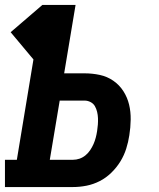

<svg xmlns="http://www.w3.org/2000/svg" viewBox="-21 -755 641 775"><path d="M-1 0V-110H47L114 -515L22 -625L150 -735H284L238 -459H320Q352 -459 382 -452.5Q412 -446 436.5 -429Q461 -412 477 -387Q493 -362 500 -333Q507 -304 506.5 -272Q506 -240 501 -209Q497 -182 488.5 -155Q480 -128 465 -103.5Q450 -79 428.5 -58Q407 -37 381.5 -24Q356 -11 328.5 -5.5Q301 0 273 0ZM273 -110Q287 -110 300 -114.5Q313 -119 324 -128Q335 -137 343 -149Q351 -161 356.5 -173.5Q362 -186 365.5 -199.5Q369 -213 371 -226Q373 -239 374 -252Q375 -265 374.5 -278Q374 -291 371 -303.5Q368 -316 362 -326.5Q356 -337 344.5 -343Q333 -349 320 -349H220L180 -110Z"/></svg>

Font: Iosevka Curly Slab XBdExObl
Style: Regular
Weight: 800
Width: 7
Italic angle: -9°
Monospace: yes
Designer: Belleve Invis
Foundry: Belleve Invis
Version: Version 11.1.0; ttfautohint (v1.8.3)